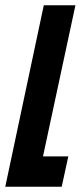

<svg xmlns="http://www.w3.org/2000/svg" viewBox="-34 -708 311 728"><path d="M-14 0 132 -688H252L129 -115H225L200 0Z"/></svg>

Font: Saira Ultra Condensed ExtraBold
Style: Italic
Weight: 800
Width: 1
Italic angle: -12°
Designer: Hector Gatti with collaboration of the Omnibus-Type team
Foundry: Omnibus-Type
Version: Version 1.001; ttfautohint (v1.8)